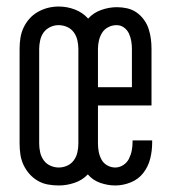

<svg xmlns="http://www.w3.org/2000/svg" viewBox="-20 -560 540 588"><path d="M160 8Q143 8 126.5 5Q110 2 95.5 -6.5Q81 -15 70 -27.5Q59 -40 52 -55Q45 -70 42.5 -86.5Q40 -103 40 -120V-410Q40 -427 42.5 -443.5Q45 -460 52 -475Q59 -490 70 -502.5Q81 -515 96 -523.5Q111 -532 127 -536Q143 -540 160 -540Q185 -540 209 -531Q233 -522 250 -503Q266 -521 290 -529.5Q314 -538 338 -538Q354 -538 369.5 -534.5Q385 -531 398 -522Q411 -513 420.5 -500Q430 -487 435 -472Q440 -457 442 -441.5Q444 -426 444 -410V-237H280V-120Q280 -107 282.5 -94.5Q285 -82 291 -71Q297 -60 308.5 -53.5Q320 -47 333 -47Q346 -47 357.5 -54.5Q369 -62 375 -74Q381 -86 383.5 -99Q386 -112 386 -126Q386 -127 386 -128Q386 -129 386 -130H446Q446 -128 446 -126Q446 -124 446 -123Q446 -98 440 -74Q434 -50 419 -30.5Q404 -11 380.5 -1.5Q357 8 333 8Q310 8 287 0Q264 -8 249 -26Q249 -26 249 -26Q249 -26 249 -26Q232 -8 208 0Q184 8 160 8ZM280 -293H384V-410Q384 -422 382 -434Q380 -446 375 -457Q370 -468 360 -475.5Q350 -483 337 -483Q324 -483 312 -477Q300 -471 293 -460Q286 -449 283 -436Q280 -423 280 -410ZM160 -47Q173 -47 185.5 -52.5Q198 -58 206 -69Q214 -80 217 -93.5Q220 -107 220 -120V-410Q220 -423 217 -436.5Q214 -450 206 -461Q198 -472 185.5 -477.5Q173 -483 159 -483Q146 -483 133.5 -477Q121 -471 113.5 -460.5Q106 -450 103 -436.5Q100 -423 100 -410V-120Q100 -107 103 -93.5Q106 -80 114 -69Q122 -58 134.5 -52.5Q147 -47 160 -47Z"/></svg>

Font: Iosevka Term Light
Style: Regular
Weight: 300
Monospace: yes
Designer: Belleve Invis
Foundry: Belleve Invis
Version: Version 9.0.1; ttfautohint (v1.8.3)